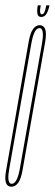

<svg xmlns="http://www.w3.org/2000/svg" viewBox="-43 -701 206 724"><path d="M0 3Q-7.5 3 -12.5 -0.5Q-28.5 -11.5 -20 -58Q-9.5 -119 22.5 -300.5Q54.5 -482 65.2 -544Q76 -606 107 -606Q114 -606 119 -602.5Q135.5 -591.5 127.5 -544Q116.5 -482 84.5 -300.5Q52.5 -119 41.8 -58Q31 3 0 3ZM1.5 -8Q21.5 -8 31.8 -65Q42 -122 73.5 -300.5Q105 -479 115.5 -537Q124 -587 110.5 -594Q108.5 -595 105.5 -595Q85.5 -595 75.2 -537Q65 -479 33.5 -300.5Q2 -122 -8 -65Q-17 -16.5 -3.5 -9Q-1.5 -8 1.5 -8ZM112.5 -637Q100 -637 98 -649.8Q96 -662.5 99.5 -681H110.5Q107 -661 108.5 -654Q110 -647 114.5 -647Q120.5 -647 124.2 -654.2Q128 -661.5 131.5 -681H143.5Q140 -662.5 132.8 -649.8Q125.5 -637 112.5 -637Z"/></svg>

Font: Anybody UltraCondensed Thin
Style: Italic
Weight: 100
Width: 1
Italic angle: -10°
Designer: Tyler Finck
Foundry: Etcetera Type Company
Version: Version 1.010; ttfautohint (v1.8.3) -l 8 -r 50 -G 200 -x 14 